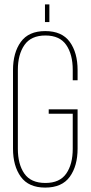

<svg xmlns="http://www.w3.org/2000/svg" viewBox="-20 -846 411 871"><path d="M184 -826H204V-746H184ZM185 -705Q261 -705 296.5 -656Q332 -607 332 -528V-482H310V-529Q310 -599 280.5 -642Q251 -685 186 -685Q121 -685 91 -642Q61 -599 61 -529V-171Q61 -101 90.5 -58.5Q120 -16 186 -16Q251 -16 280.5 -58.5Q310 -101 310 -171V-330H201V-350H332V-172Q332 -93 296.5 -44Q261 5 185 5Q110 5 74.5 -44Q39 -93 39 -172V-528Q39 -607 74.5 -656Q110 -705 185 -705Z"/></svg>

Font: Bebas Neue Light
Style: Regular
Weight: 300
Designer: Ryoichi Tsunekawa
Foundry: Ryoichi Tsunekawa
Version: Version 001.003; ttfautohint (v1.5.65-e2d9)